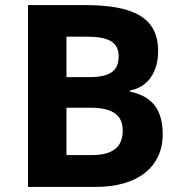

<svg xmlns="http://www.w3.org/2000/svg" viewBox="-20 -734 712 754"><path d="M312 -714H90V0H357C519 0 619 -77 619 -207C619 -319 562 -359 491 -374V-379C561 -391 601 -452 601 -533C601 -667 502 -714 312 -714ZM329 -431H241V-590H321C407 -590 446 -568 446 -513C446 -459 417 -431 329 -431ZM241 -311H335C431 -311 462 -275 462 -222C462 -163 431 -125 340 -125H241Z"/></svg>

Font: Noto Sans Gunjala Gondi
Style: Bold
Weight: 700
Designer: Ek Type
Foundry: Ek Type
Version: Version 1.004